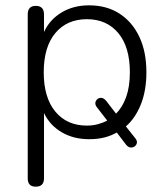

<svg xmlns="http://www.w3.org/2000/svg" viewBox="-20 -514 623 720"><path d="M114 186Q84 186 84 155V-460Q84 -492 114 -492Q145 -492 145 -460V-394Q166 -440 210.5 -467Q255 -494 314 -494Q380 -494 428 -463Q476 -432 502.5 -376Q529 -320 529 -243Q529 -174 508 -122Q487 -70 452 -40L487 4Q497 16 492 26.5Q487 37 475 39Q463 41 453 29L418 -17Q397 -5 371.5 1.5Q346 8 314 8Q256 8 211.5 -18Q167 -44 145 -90V155Q145 186 114 186ZM306 -43Q328 -43 348 -48.5Q368 -54 382 -62L344 -111Q334 -123 339 -134Q344 -145 355.5 -147Q367 -149 378 -136L415 -88Q439 -111 453 -150Q467 -189 467 -243Q467 -338 423.5 -390Q380 -442 306 -442Q231 -442 187.5 -390Q144 -338 144 -243Q144 -148 187.5 -95.5Q231 -43 306 -43Z"/></svg>

Font: Nunito Light
Style: Regular
Weight: 300
Designer: Vernon Adams
Foundry: Vernon Adams
Version: Version 3.601; ttfautohint (v1.8.2.53-6de2)